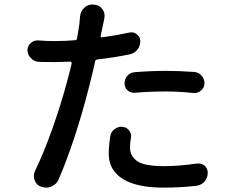

<svg xmlns="http://www.w3.org/2000/svg" viewBox="-20 -814 1040 856"><path d="M581.1 -400.4Q579.1 -400.4 577.1 -400.4Q560.5 -400.4 548.8 -411.1Q535.2 -423.8 535.2 -442.4Q535.2 -461.9 548.3 -476.6Q561.5 -491.2 581.1 -492.2Q651.4 -498 719.7 -498Q783.2 -498 845.7 -493.2Q865.2 -492.2 878.9 -476.6Q891.6 -461.9 891.6 -443.4Q891.6 -422.9 876 -410.2Q863.3 -399.4 847.7 -399.4Q845.7 -399.4 842.8 -399.4Q775.4 -406.2 721.7 -406.2Q647.5 -406.2 581.1 -400.4ZM556.6 -668.9Q561.5 -669.9 566.4 -669.9Q579.1 -669.9 589.8 -661.1Q605.5 -649.4 605.5 -630.9Q605.5 -608.4 591.8 -591.8Q578.1 -575.2 556.6 -571.3Q489.3 -557.6 413.1 -548.8Q406.2 -547.9 404.3 -541Q393.6 -490.2 375 -418.9Q317.4 -193.4 242.2 -15.6Q233.4 6.8 210.9 16.6Q198.2 22.5 185.5 22.5Q174.8 22.5 164.1 18.6Q142.6 11.7 134.8 -9.8Q130.9 -19.5 130.9 -28.3Q130.9 -40 135.7 -50.8Q173.8 -128.9 212.9 -238.8Q252 -348.6 277.3 -444.3Q288.1 -481.4 299.8 -532.2Q299.8 -534.2 298.3 -536.6Q296.9 -539.1 293.9 -539.1Q245.1 -537.1 221.7 -537.1Q188.5 -537.1 153.3 -538.1Q131.8 -539.1 118.2 -554.7Q102.5 -569.3 102.5 -590.8Q102.5 -609.4 117.2 -622.1Q129.9 -633.8 146.5 -633.8Q148.4 -633.8 150.4 -633.8Q185.5 -630.9 222.7 -630.9Q271.5 -630.9 314.5 -634.8Q322.3 -634.8 323.2 -642.6Q333 -696.3 334 -708Q335.9 -723.6 336.9 -740.2Q338.9 -763.7 355.5 -779.3Q370.1 -793.9 390.6 -793.9Q392.6 -793.9 394.5 -793.9L400.4 -793Q422.9 -792 436.5 -773.4Q446.3 -759.8 446.3 -744.1Q446.3 -738.3 445.3 -733.4Q442.4 -721.7 439.5 -704.1L428.7 -653.3Q427.7 -650.4 429.7 -648.4Q431.6 -646.5 434.6 -647.5Q494.1 -655.3 556.6 -668.9ZM471.7 -207Q474.6 -226.6 491.2 -238.3Q504.9 -249 521.5 -249Q524.4 -249 527.3 -248Q544.9 -247.1 556.6 -231.4Q564.5 -219.7 564.5 -206.1Q564.5 -202.1 563.5 -198.2Q559.6 -174.8 559.6 -158.2Q559.6 -139.6 565.9 -125.5Q572.3 -111.3 587.4 -98.6Q602.5 -85.9 633.8 -79.6Q665 -73.2 710 -73.2Q778.3 -73.2 858.4 -85Q861.3 -85 865.2 -85Q879.9 -85 892.6 -75.2Q906.2 -62.5 906.2 -43.9Q906.2 -21.5 891.6 -3.9Q877 11.7 854.5 14.6Q783.2 22.5 709 22.5Q588.9 22.5 526.9 -16.6Q464.8 -55.7 464.8 -128.9Q464.8 -163.1 471.7 -207Z"/></svg>

Font: Gen Jyuu Gothic Medium
Style: Regular
Weight: 500
Designer: [Source Han Sans]
Ryoko NISHIZUKA  (kana & ideographs); Paul D. Hunt (Latin, Greek & Cyrillic); Wenlong ZHANG  (bopomofo
Version: Version 1.002.20150607